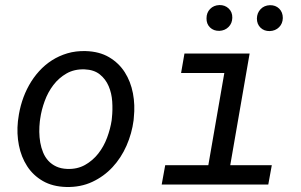

<svg xmlns="http://www.w3.org/2000/svg" viewBox="-20 -744 1214 774"><path d="M53.7 -265.6Q58.1 -301.3 69.1 -335.7Q80.1 -370.1 97.2 -400.6Q114.3 -431.2 137.5 -456.8Q160.6 -482.4 189.2 -500.7Q217.8 -519 251.7 -529.1Q285.6 -539.1 324.7 -538.1Q380.4 -536.6 419.7 -513.4Q459 -490.2 482.9 -452.9Q506.8 -415.5 515.9 -367.9Q524.9 -320.3 519.5 -270.5L518.6 -259.3Q511.7 -206.1 490 -156.7Q468.3 -107.4 433.6 -70.1Q398.9 -32.7 351.8 -10.7Q304.7 11.2 247.1 9.8Q191.9 8.3 152.6 -14.4Q113.3 -37.1 89.4 -74.2Q65.4 -111.3 56.2 -158.2Q46.9 -205.1 52.2 -254.9ZM140.6 -254.9Q138.2 -234.4 138.4 -212.4Q138.7 -190.4 142.3 -169.4Q146 -148.4 153.8 -129.4Q161.6 -110.4 174.8 -95.9Q188 -81.5 206.8 -72.8Q225.6 -64 251 -63Q291.5 -61.5 322.8 -79.1Q354 -96.7 376.2 -125Q398.4 -153.3 411.6 -188.7Q424.8 -224.1 430.2 -259.3L431.2 -270Q434.6 -300.8 432.4 -334.5Q430.2 -368.2 418 -396.7Q405.8 -425.3 382.3 -444.1Q358.9 -462.9 320.8 -464.4Q279.8 -465.8 248.5 -448Q217.3 -430.2 195.3 -401.4Q173.3 -372.6 160.2 -336.7Q147 -300.8 142.1 -265.6Z M723.6 -528.3H986.3L908.2 -78.1H1075.7L1061.5 0H631.8L646 -78.1H819.8L884.3 -449.7H710ZM812.5 -670.4Q812.5 -692.9 826.9 -707.8Q841.3 -722.7 864.3 -723.6Q886.7 -724.1 901.9 -709.7Q917 -695.3 916.5 -672.4Q916 -649.9 901.4 -635.3Q886.7 -620.6 864.3 -619.6Q841.3 -619.1 826.7 -633.3Q812 -647.5 812.5 -670.4ZM1015.6 -669.4Q1016.1 -691.9 1030.5 -707Q1044.9 -722.2 1067.9 -723.1Q1090.8 -723.6 1105.5 -709.2Q1120.1 -694.8 1120.1 -671.4Q1119.6 -648.9 1105 -634.3Q1090.3 -619.6 1067.4 -618.7Q1044.9 -618.2 1030.3 -632.3Q1015.6 -646.5 1015.6 -669.4Z"/></svg>

Font: Roboto Mono
Style: Italic
Weight: 400
Designer: Google
Version: Version 2.000985; 2015; ttfautohint (v1.3)